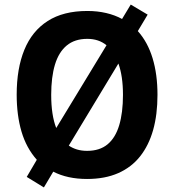

<svg xmlns="http://www.w3.org/2000/svg" viewBox="-20 -773 762 840"><path d="M669 -358Q669 -272 650 -204.5Q631 -137 593 -89Q555 -41 497 -15.5Q439 10 361 10Q318 10 281 2Q244 -6 213 -22L172 47L97 1L141 -74Q95 -126 74 -197.5Q53 -269 53 -359Q53 -473 86.5 -555Q120 -637 188.5 -681Q257 -725 362 -725Q406 -725 444.5 -716Q483 -707 514 -690L552 -753L626 -709L583 -637Q626 -589 647.5 -518.5Q669 -448 669 -358ZM518 -358Q518 -440 498 -495L281 -136Q297 -125 317 -119Q337 -113 361 -113Q416 -113 450.5 -141.5Q485 -170 501.5 -225Q518 -280 518 -358ZM204 -358Q204 -314 209.5 -277.5Q215 -241 226 -213L446 -575Q429 -589 408 -596Q387 -603 362 -603Q307 -603 272 -574Q237 -545 220.5 -490.5Q204 -436 204 -358Z"/></svg>

Font: Noto Sans Thai SemiCondensed
Style: Bold
Weight: 700
Width: 4
Designer: Monotype Design Team
Foundry: Monotype Imaging Inc.
Version: Version 2.001